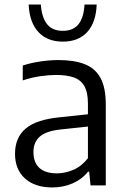

<svg xmlns="http://www.w3.org/2000/svg" viewBox="-20 -815 555 844"><path d="M210 9Q133.5 9 89.8 -30.5Q46 -70 46 -139Q46 -210 92.8 -249.8Q139.5 -289.5 243 -299.5L388.5 -315L396 -262L248 -246Q183.5 -239.5 155.2 -214.8Q127 -190 127 -146.5Q127 -101 153 -77Q179 -53 230.5 -53Q266 -53 302 -68.2Q338 -83.5 366.5 -119.5V-359Q366.5 -409 351 -436.2Q335.5 -463.5 304.5 -474.5Q273.5 -485.5 226.5 -485.5Q196 -485.5 157.2 -480Q118.5 -474.5 80 -461.5V-527Q115 -538.5 157.2 -544.8Q199.5 -551 237 -551Q306 -551 352.2 -533Q398.5 -515 421.8 -472.2Q445 -429.5 445 -355.5V0H378L372 -60.5H367Q340.5 -27 299.2 -9Q258 9 210 9ZM256 -632Q187.5 -632 148.5 -674.5Q109.5 -717 106 -795H159.5Q163.5 -738.5 186.8 -709Q210 -679.5 256 -679.5Q302.5 -679.5 325.5 -709Q348.5 -738.5 351.5 -795H405Q402 -716.5 363.5 -674.2Q325 -632 256 -632Z"/></svg>

Font: Encode Sans Condensed Thin
Style: Regular
Weight: 400
Version: Version 3.002